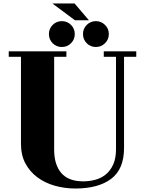

<svg xmlns="http://www.w3.org/2000/svg" viewBox="-20 -1009 818 1099"><path d="M280 -989H407L489 -893H409ZM260 -814Q260 -845 281.5 -866.5Q303 -888 334 -888Q365 -888 386.5 -866.5Q408 -845 408 -814Q408 -783 386.5 -761.5Q365 -740 334 -740Q303 -740 281.5 -761.5Q260 -783 260 -814ZM455 -814Q455 -845 476.5 -866.5Q498 -888 529 -888Q559 -888 581 -866.5Q603 -845 603 -814Q603 -783 581 -761.5Q559 -740 529 -740Q498 -740 476.5 -761.5Q455 -783 455 -814ZM100 -684H30V-715H360V-684H290V-152Q290 -66 331 -18.5Q372 29 456 29Q492 29 525.5 20Q559 11 585.5 -10.5Q612 -32 628 -67.5Q644 -103 644 -155V-684H574V-715H760V-684H690V-162Q690 -41 616.5 14.5Q543 70 411 70Q350 70 293.5 54Q237 38 194 6Q151 -26 125.5 -73.5Q100 -121 100 -185Z"/></svg>

Font: Cafe24 ClassicType
Style: Regular
Weight: 400
Designer: Cafe24 thkim, hmlim, mnelim & 4IR
Foundry: Cafe24
Version: Version 1.000